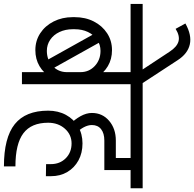

<svg xmlns="http://www.w3.org/2000/svg" viewBox="-51 -894 1013 1002"><g transform="rotate(90 456.0 -392.5)"><path d="M331 -234V-306H379V-234ZM289 -94 111 -413 153 -446 331 -127ZM-25 -567V-630H321V-567ZM44 -264V-276H107V-264ZM107 -275H44Q44 -331 66.5 -375Q89 -419 128 -444.5Q167 -470 216 -470L220 -410Q188 -410 162 -392.5Q136 -375 121.5 -344.5Q107 -314 107 -275ZM379 -305H331Q331 -350 299 -380Q267 -410 220 -410L216 -470Q263 -470 299.5 -448.5Q336 -427 357.5 -389.5Q379 -352 379 -305ZM107 -265Q107 -227 121.5 -196Q136 -165 162 -147.5Q188 -130 220 -130L216 -70Q167 -70 128 -95.5Q89 -121 66.5 -165.5Q44 -210 44 -265ZM379 -235Q379 -188 357.5 -150.5Q336 -113 299.5 -91.5Q263 -70 216 -70L220 -130Q267 -130 299 -160Q331 -190 331 -235ZM331 0V-620H394V0ZM233 -567V-630H492V-567Z M317 -630 224 -771 269 -812 388 -630ZM224 -771Q199 -809 170.5 -817Q142 -825 105 -802L77 -853Q138 -887 186.5 -876Q235 -865 269 -812Z M823 94Q673 94 602.5 37.5Q532 -19 532 -137H595Q595 -49 650 -7.5Q705 34 823 34ZM442 -567V-630H937V-567ZM532 -136Q532 -189 554 -229.5Q576 -270 614.5 -293Q653 -316 703 -316V-259Q657 -259 626 -224Q595 -189 595 -136ZM605 -249Q578 -275 561 -305.5Q544 -336 544 -365H607Q607 -345 618.5 -323Q630 -301 650 -282ZM544 -365Q544 -420 585 -455Q626 -490 688 -490V-430Q650 -430 628.5 -413Q607 -396 607 -365ZM688 -430V-490H842V-430ZM779 -490V-630H842V-490ZM874 -125 811 -126V-151H874ZM811 -151Q811 -198 780.5 -228.5Q750 -259 703 -259V-316Q753 -316 791.5 -295Q830 -274 852 -237Q874 -200 874 -151Z"/></g></svg>

Font: Akshar Light Light
Style: Regular
Weight: 300
Version: Version 1.100